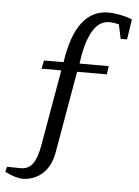

<svg xmlns="http://www.w3.org/2000/svg" viewBox="-83 -659 630 871"><g transform="rotate(5 232.0 -223.5)"><path d="M53 169Q37 169 14.5 162Q-8 155 -28 144L-22 121L40 122Q76 122 95.5 94.5Q115 67 125 8L185 -336H95L103 -374H192Q210 -496 256 -556Q302 -616 375 -616Q394 -616 413 -613Q432 -610 450 -605.5Q468 -601 484 -594L470 -502H441L427 -567Q420 -569 407 -571Q394 -573 383 -573Q360 -573 341 -560.5Q322 -548 307.5 -523Q293 -498 282 -461Q271 -424 265 -374H398L392 -336H257L192 37Q184 83 162.5 112.5Q141 142 112 155.5Q83 169 53 169Z"/></g></svg>

Font: Manuale
Style: Italic
Weight: 400
Italic angle: -11°
Designer: Eduardo Tunni / Pablo Cosgaya
Foundry: Eduardo Tunni / Pablo Cosgaya
Version: Version 1.002